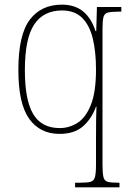

<svg xmlns="http://www.w3.org/2000/svg" viewBox="-20 -566 563 826"><path d="M303 240V220H326Q356 220 370 216Q384 212 388.5 195.5Q393 179 393 143V29Q393 -15 393.5 -54Q394 -93 395 -107H393Q374 -55 337 -22.5Q300 10 236 10Q152 10 105.5 -55Q59 -120 59 -265Q59 -416 108 -481Q157 -546 246 -546Q303 -546 338.5 -516Q374 -486 391 -432H394L397 -536H502V-516H494Q460 -516 444.5 -512Q429 -508 425 -492Q421 -476 421 -441V143Q421 179 425 195.5Q429 212 443 216Q457 220 486 220H494V240ZM237 -15Q278 -15 313.5 -37.5Q349 -60 371 -115Q393 -170 393 -267Q393 -344 379 -401Q365 -458 333 -489.5Q301 -521 247 -521Q167 -521 127 -460.5Q87 -400 87 -264Q87 -135 123 -75Q159 -15 237 -15Z"/></svg>

Font: Noto Serif Hebrew SemiCondensed Thin
Style: Regular
Weight: 100
Width: 4
Designer: Monotype Design Team
Foundry: Monotype Imaging Inc.
Version: Version 2.004; ttfautohint (v1.8.4.7-5d5b)